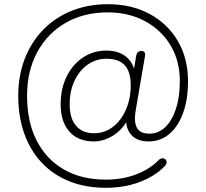

<svg xmlns="http://www.w3.org/2000/svg" viewBox="-20 -733 983 915"><path d="M484 162Q389 162 312 131.5Q235 101 180.5 44Q126 -13 96.5 -94Q67 -175 67 -277Q67 -373 98 -453Q129 -533 186 -591.5Q243 -650 321.5 -681.5Q400 -713 494 -713Q607 -713 693 -666.5Q779 -620 827.5 -537.5Q876 -455 876 -346Q876 -259 852.5 -194.5Q829 -130 787 -94.5Q745 -59 688 -59Q630 -59 602 -94.5Q574 -130 584 -188L592 -169Q566 -117 520.5 -88Q475 -59 427 -59Q352 -59 310.5 -106Q269 -153 269 -236Q269 -310 297.5 -368Q326 -426 375.5 -459Q425 -492 487 -492Q543 -492 578.5 -464.5Q614 -437 623 -389H616L629 -467Q633 -490 654 -490Q664 -490 668.5 -484Q673 -478 671 -466L627 -209Q625 -198 624 -187.5Q623 -177 623 -168Q623 -132 640 -114Q657 -96 691 -96Q735 -96 767.5 -127Q800 -158 818.5 -214.5Q837 -271 837 -346Q837 -443 793 -516.5Q749 -590 671.5 -632Q594 -674 493 -674Q379 -674 292.5 -624Q206 -574 157.5 -484.5Q109 -395 109 -277Q109 -152 155 -62.5Q201 27 285 75Q369 123 484 123Q564 123 629 98Q694 73 735 31Q744 22 753 21.5Q762 21 768 26.5Q774 32 774 40.5Q774 49 765 59Q718 107 645.5 134.5Q573 162 484 162ZM428 -98Q478 -98 517.5 -128Q557 -158 580 -210Q603 -262 603 -327Q603 -391 574.5 -422Q546 -453 487 -453Q438 -453 398 -425Q358 -397 335 -348Q312 -299 312 -236Q312 -169 342.5 -133.5Q373 -98 428 -98Z"/></svg>

Font: Nunito ExtraLight ExtraLight
Style: Regular
Weight: 250
Version: Version 3.602